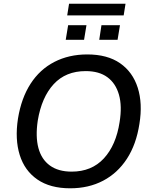

<svg xmlns="http://www.w3.org/2000/svg" viewBox="-20 -1008 819 1037"><path d="M77 -367Q95 -478 145 -555.5Q195 -633 273.5 -673.5Q352 -714 451 -714Q560 -714 628.5 -666.5Q697 -619 724 -534Q751 -449 733 -339Q716 -228 665.5 -150.5Q615 -73 537 -32Q459 9 359 9Q251 9 182 -38.5Q113 -86 86.5 -171Q60 -256 77 -367ZM184 -357Q171 -270 187.5 -208.5Q204 -147 249.5 -114Q295 -81 367 -81Q475 -81 541 -152.5Q607 -224 626 -349Q640 -435 622.5 -496.5Q605 -558 560 -591Q515 -624 443 -624Q335 -624 270 -553.5Q205 -483 184 -357ZM343 -925 353 -988H658L648 -925ZM335 -793 348 -872H447L434 -793ZM516 -793 528 -872H628L615 -793Z"/></svg>

Font: Mulish ExtraLight SemiBold
Style: Italic
Weight: 600
Italic angle: -9°
Version: Version 3.603